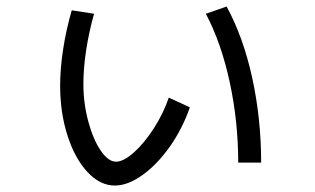

<svg xmlns="http://www.w3.org/2000/svg" viewBox="-20 -574 978 597"><path d="M252 -39.1C278 -11.1 306.3 2.9 336.9 2.9C364.3 2.9 393.2 -8.1 423.8 -30.3C454.4 -52.4 482.7 -82 508.8 -119.1C534.8 -156.2 555.3 -196.6 570.3 -240.2L504.9 -270.5C493.8 -238 478.4 -206.2 458.5 -175.3C438.6 -144.4 418 -119.3 396.5 -100.1C375 -80.9 356.4 -71.3 340.8 -71.3C324.5 -71.3 308.6 -82.8 293 -106C277.3 -129.1 264.5 -159.3 254.4 -196.8C244.3 -234.2 239.3 -272.8 239.3 -312.5C239.3 -345.7 242.2 -381.2 248 -418.9C253.9 -456.7 262 -494.1 272.5 -531.2L203.1 -542C191.4 -501.6 182.5 -461.3 176.3 -420.9C170.1 -380.5 167 -342.8 167 -307.6C167 -251.6 174.6 -199.9 189.9 -152.3C205.2 -104.8 225.9 -67.1 252 -39.1ZM694.3 -318.4C711.9 -237 720.7 -153.6 720.7 -68.4H792C792 -159.5 782.7 -247.4 764.2 -332C745.6 -416.7 719.1 -490.6 684.6 -553.7L620.1 -531.2C652 -470.7 676.8 -399.7 694.3 -318.4Z"/></svg>

Font: Pretendard Variable
Style: Regular
Weight: 400
Designer: Base glyphs from Inter by Rasmus Andersson; Hangeul glyphs from Noto Sans CJK(Source Han Sans) by Jang Soo-young and Kan
Foundry: Kil Hyung-jin
Version: Version 1.309;Glyphs 3.2 (3225)